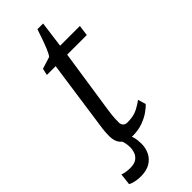

<svg xmlns="http://www.w3.org/2000/svg" viewBox="-319 -727 942 942"><g transform="rotate(-45 152.0 -256.0)"><path d="M146 -169.5Q143.5 -152.5 142 -139.5Q140.5 -126.5 139.8 -114.2Q139 -102 139 -86.5Q139 -72 146.8 -63.5Q154.5 -55 170 -55Q213.5 -55 242 -70.2Q270.5 -85.5 284.5 -97L296.5 -56Q286 -43.5 264 -28Q242 -12.5 211 -1.2Q180 10 141.5 10Q103.5 10 81 -9.8Q58.5 -29.5 58.5 -72.5Q58.5 -79 58.8 -86.5Q59 -94 59.8 -102.5Q60.5 -111 61.5 -119.8Q62.5 -128.5 64 -137.5L115.5 -499.5H54.5L62.5 -534.5L125 -554Q134 -565.5 144.2 -590.2Q154.5 -615 164.2 -642.8Q174 -670.5 180.5 -691H220L202 -555H339L331.5 -499.5H195.5ZM103.5 -12.5 126 -10.5Q134 2.5 139.2 22Q144.5 41.5 144.5 67.5Q144.5 97 132.2 122.5Q120 148 94.5 163.5Q69 179 29 179Q8.5 179 -10.5 174.8Q-29.5 170.5 -39 164.5L-32 104Q-25.5 107.5 -10.8 110.2Q4 113 20.5 113Q52.5 113 68 100Q83.5 87 88.2 70.2Q93 53.5 93 43Q93 25 90.2 12.2Q87.5 -0.5 83.5 -10.5Z"/></g></svg>

Font: Merriweather 7pt Light
Style: Italic
Weight: 300
Italic angle: -7.8°
Designer: Eben Sorkin
Foundry: Eben Sorkin
Version: Version 2.200;gftools[0.9.31]